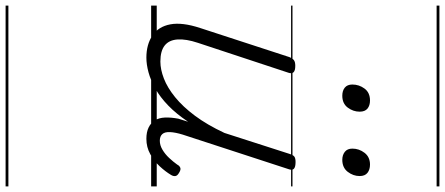

<svg xmlns="http://www.w3.org/2000/svg" viewBox="-472 -598 1590 686"><g transform="rotate(90 323.0 -255.0)"><path d="M186 17Q139 17 107 -4.5Q75 -26 67 -68.5Q59 -111 80 -175L184 -494Q189 -506 195.5 -510.5Q202 -515 215 -515Q232 -515 238 -509Q244 -503 240 -491L133 -167Q119 -125 121 -94.5Q123 -64 142.5 -48.5Q162 -33 200 -33Q228 -33 260.5 -45.5Q293 -58 327 -85.5Q361 -113 393.5 -156.5Q426 -200 455 -262L530 -495Q534 -508 540 -512Q546 -516 559 -516Q576 -516 582.5 -510.5Q589 -505 585 -493L461 -113Q453 -87 452 -68Q451 -49 459 -40Q467 -31 483 -31Q499 -31 515 -40.5Q531 -50 544.5 -64.5Q558 -79 568 -93Q572 -101 579 -104Q586 -107 597 -100Q608 -94 609 -86.5Q610 -79 605 -71Q593 -51 574.5 -31Q556 -11 531 3Q506 17 476 17Q452 17 435.5 9Q419 1 410 -13.5Q401 -28 400 -49Q399 -70 404 -97L415 -132Q387 -90 357 -61Q327 -32 296.5 -15Q266 2 238 9.5Q210 17 186 17ZM322 -683Q304 -683 293 -692Q282 -701 282 -719Q282 -743 296.5 -762.5Q311 -782 339 -782Q357 -782 368 -773Q379 -764 379 -745Q379 -722 364.5 -702.5Q350 -683 322 -683ZM551 -683Q534 -683 522.5 -692Q511 -701 511 -719Q511 -743 526 -762.5Q541 -782 568 -782Q586 -782 597.5 -773Q609 -764 609 -745Q609 -722 594 -702.5Q579 -683 551 -683ZM0 510H646V520H0ZM0 -20H646V0H0ZM0 -505H646V-500H0ZM0 -1030H646V-1020H0Z"/></g></svg>

Font: Playwrite CO Guides
Style: Regular
Weight: 400
Designer: Veronika Burian, José Scaglione
Foundry: TypeTogether
Version: Version 1.003